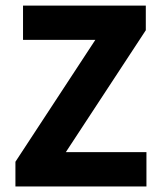

<svg xmlns="http://www.w3.org/2000/svg" viewBox="-20 -672 581 692"><path d="M35.6 0V-89L323.6 -528.3H63V-651.7H505.5V-563L217.3 -123.7H507.8V0Z"/></svg>

Font: Mada
Style: Regular
Weight: 400
Designer: Khaled Hosny
Version: Version 1.5